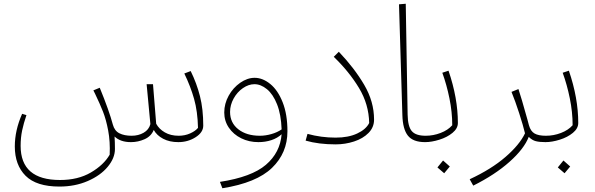

<svg xmlns="http://www.w3.org/2000/svg" viewBox="-20 -758 3173 1024"><path d="M1064 -88Q1064 -52 1023 -26Q982 0 931 0Q884 0 850 -18Q816 -36 800 -65Q786 -31 751 -15.5Q716 0 679 0H678Q622 0 591 -30Q593 2 593 37Q593 85 554.5 131.5Q516 178 448 207.5Q380 237 297 237Q174 237 116.5 179.5Q59 122 59 23Q59 -63 98 -151L121 -144Q106 -100 98 -62Q90 -24 90 20Q90 202 300 202Q396 202 464.5 162Q533 122 565 67Q568 -3 557 -61.5Q546 -120 529.5 -162Q513 -204 487 -258L478 -276L512 -290Q562 -168 582 -93Q591 -60 617 -47Q643 -34 682 -34Q718 -34 746 -50Q774 -66 782 -96L762 -309H796L813 -98Q828 -70 859 -52Q890 -34 933 -34Q966 -34 994 -46.5Q1022 -59 1036 -76Q1034 -164 1015 -231Q996 -298 963 -366L997 -379Q1029 -314 1046.5 -245Q1064 -176 1064 -88Z M1513 -58Q1513 58 1430.5 137.5Q1348 217 1166 246L1153 212Q1322 186 1398 121Q1474 56 1482 -42Q1459 -21 1427 -10.5Q1395 0 1358 0Q1308 0 1266.5 -20.5Q1225 -41 1200.5 -77Q1176 -113 1176 -158Q1176 -205 1199.5 -247.5Q1223 -290 1261 -316.5Q1299 -343 1338 -343Q1381 -343 1421.5 -310Q1462 -277 1487.5 -212.5Q1513 -148 1513 -58ZM1366 -34Q1396 -34 1427.5 -43Q1459 -52 1482 -68Q1479 -148 1457.5 -202Q1436 -256 1403.5 -282.5Q1371 -309 1337 -309Q1306 -309 1275.5 -288Q1245 -267 1226 -232.5Q1207 -198 1207 -161Q1207 -103 1251 -68.5Q1295 -34 1366 -34Z M1610 -8 1620 -44Q1693 -24 1770 -24Q1838 -24 1885 -46Q1932 -68 1949 -102Q1947 -202 1894.5 -289Q1842 -376 1760 -455L1787 -482Q1870 -395 1922.5 -305.5Q1975 -216 1975 -120Q1975 -79 1945.5 -49Q1916 -19 1868.5 -3.5Q1821 12 1770 12Q1680 12 1610 -8Z M2108 -735 2144 -738 2154 -147Q2155 -84 2176 -59Q2197 -34 2250 -34L2267 -17L2247 0Q2183 0 2155.5 -34.5Q2128 -69 2126 -144Z M2227 -18 2250 -34Q2291 -34 2330 -49Q2369 -64 2392 -90Q2392 -160 2377 -233.5Q2362 -307 2339 -370L2372 -381Q2422 -235 2422 -102Q2422 -73 2393.5 -49.5Q2365 -26 2323.5 -13Q2282 0 2247 0ZM2313 135 2343 98 2379 130 2349 166Z M2889 0Q2858 0 2838 -5Q2818 -10 2800 -28Q2775 36 2697.5 105Q2620 174 2504 232L2485 198Q2601 144 2676 79Q2751 14 2780 -47Q2770 -89 2749 -154Q2728 -219 2708 -268L2745 -283Q2759 -242 2793 -120Q2795 -110 2801 -90Q2810 -58 2831 -46Q2852 -34 2891 -34L2909 -17Z M2869 -18 2892 -34Q2933 -34 2972 -49Q3011 -64 3034 -90Q3034 -160 3019 -233.5Q3004 -307 2981 -370L3014 -381Q3064 -235 3064 -102Q3064 -73 3035.5 -49.5Q3007 -26 2965.5 -13Q2924 0 2889 0ZM2955 135 2985 98 3021 130 2991 166Z"/></svg>

Font: FiraGO UltraLight
Style: Italic
Weight: 200
Italic angle: -8°
Designer: bBox Type GmbH
Foundry: bBox Type GmbH
Version: Version 1.001